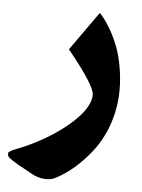

<svg xmlns="http://www.w3.org/2000/svg" viewBox="-72 -372 500 677"><g transform="rotate(5 178.0 -33.5)"><path d="M156.7 -196.8C221.7 -117.2 254.4 -66.4 254.4 -44.4C254.4 -12.7 231 23.4 184.6 63.5C137.7 103.5 81.1 137.2 15.1 164.6C12.7 165.5 -6.8 172.9 -9.3 174.3C-13.2 176.3 -23.9 181.6 -24.4 185.1C-24.9 188.5 -26.4 194.8 -20.5 200.7C-14.2 206.5 -2.9 214.4 14.2 224.1L67.4 253.4C91.3 266.6 124 270.5 146 260.3C192.9 236.8 237.8 198.7 278.8 144.5C319.8 89.8 347.2 12.2 347.2 -69.8C347.2 -126 335.9 -181.6 322.3 -218.8C315.4 -236.8 307.6 -254.4 298.3 -271.5C279.8 -305.2 267.6 -319.3 254.4 -334.5Z"/></g></svg>

Font: Sahel
Style: Bold
Weight: 700
Foundry: Saber Rastikerdar (saber.rastikerdar@gmail.com)
Version: Version 3.4.0